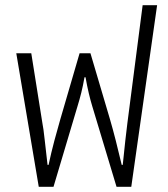

<svg xmlns="http://www.w3.org/2000/svg" viewBox="-20 -723 652 743"><path d="M130 0H187L280 -312Q288 -338 294.5 -364Q301 -390 307 -424H311Q317 -390 323.5 -362.5Q330 -335 337 -312L431 0H488L588 -703H532L473 -247Q470 -222 465 -179.5Q460 -137 455 -85H451Q440 -132 428 -179Q416 -226 406 -260L330 -517H288L213 -260Q203 -226 190.5 -179Q178 -132 168 -85H164Q158 -135 153 -181.5Q148 -228 144 -247L101 -517H43Z"/></svg>

Font: Noto Sans Thai UI SemiCondensed Light
Style: Regular
Weight: 300
Width: 4
Designer: Monotype Design Team
Foundry: Monotype Imaging Inc.
Version: Version 1.901